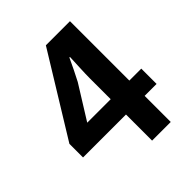

<svg xmlns="http://www.w3.org/2000/svg" viewBox="-204 -869 998 998"><g transform="rotate(-45 295.0 -370.5)"><path d="M336.8 0V-455.1Q336.8 -487.4 339 -531.9Q341.3 -576.3 342.5 -609.4H338.3Q324.5 -579.4 309.6 -549Q294.8 -518.7 279 -488.5L164.3 -304.3H561.7V-191.9H21.1V-292.1L296.8 -740.8H473.9V0Z"/></g></svg>

Font: Noto Sans TC Thin
Style: Regular
Weight: 100
Designer: Ryoko NISHIZUKA 西塚涼子 (kana, bopomofo & ideographs); Paul D. Hunt (Latin, Greek & Cyrillic); Sandoll Communications 산돌커뮤니
Foundry: Adobe
Version: Version 2.004-H2;hotconv 1.0.118;makeotfexe 2.5.65603